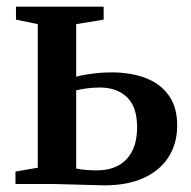

<svg xmlns="http://www.w3.org/2000/svg" viewBox="-20 -553 575 577"><path d="M26.5 0V-37.5L93.5 -49V-480.5L28 -494V-533H291.5V-494L209 -480.5V-322.5Q221.5 -326 238 -328.8Q254.5 -331.5 273.8 -333.5Q293 -335.5 314 -335.5Q374.5 -335.5 419 -318Q463.5 -300.5 488 -265.2Q512.5 -230 512.5 -176.5Q512.5 -121 486.2 -80.5Q460 -40 411.2 -18Q362.5 4 294.5 4Q282.5 4 262 3.2Q241.5 2.5 218.2 2Q195 1.5 174 0.8Q153 0 139.5 0ZM270 -41Q329 -41 360.5 -74.8Q392 -108.5 392 -170.5Q392 -232 361.5 -261Q331 -290 280 -290Q261 -290 241.8 -287.5Q222.5 -285 209 -281.5V-46.5Q220.5 -44 236.5 -42.5Q252.5 -41 270 -41Z"/></svg>

Font: Merriweather 72pt SemiBold
Style: Regular
Weight: 600
Version: Version 2.100